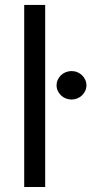

<svg xmlns="http://www.w3.org/2000/svg" viewBox="-20 -747 365 767"><path d="M160.5 0H76.7V-727.3H160.5ZM265.6 -349.4Q253.6 -349.4 242.5 -353.9Q231.5 -358.3 223.5 -366.1Q215.6 -373.9 210.8 -384.2Q206 -394.5 206 -406.2Q206 -418 210.8 -428.3Q215.6 -438.6 223.5 -446.4Q231.5 -454.2 242.5 -458.6Q253.6 -463.1 265.6 -463.1Q278.1 -463.1 288.9 -458.6Q299.7 -454.2 307.7 -446.4Q315.7 -438.6 320.5 -428.3Q325.3 -418 325.3 -406.2Q325.3 -394.5 320.5 -384.2Q315.7 -373.9 307.7 -366.1Q299.7 -358.3 288.9 -353.9Q278.1 -349.4 265.6 -349.4Z"/></svg>

Font: Fast_Sans
Style: Regular
Weight: 400
Designer: Rasmus Andersson
Foundry: rsms
Version: Version 3.018;git-588b23468